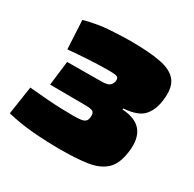

<svg xmlns="http://www.w3.org/2000/svg" viewBox="-138 -643 792 785"><g transform="rotate(30 258.5 -250.0)"><path d="M264 -514Q352 -514 407.5 -503.5Q463 -493 486.5 -462Q510 -431 501 -368Q495 -322 469.5 -293.5Q444 -265 377 -260L376 -255Q441 -251 467.5 -216Q494 -181 485 -117Q477 -57 447 -29.5Q417 -2 365.5 6Q314 14 240 14Q174 14 110.5 9Q47 4 -15 -11L5 -144Q48 -140 87 -137Q126 -134 158.5 -133Q191 -132 214 -132Q236 -132 250 -134Q264 -136 271 -142.5Q278 -149 279 -164Q281 -184 270.5 -189Q260 -194 240 -194L69 -195L83 -310L245 -311Q261 -311 271 -314Q281 -317 286.5 -323.5Q292 -330 294 -339Q296 -351 292.5 -356.5Q289 -362 278 -363.5Q267 -365 245 -365Q203 -365 153 -362Q103 -359 58 -355L51 -490Q113 -507 172.5 -510.5Q232 -514 264 -514Z"/></g></svg>

Font: Exo 2 Black
Style: Italic
Weight: 900
Italic angle: -8°
Designer: Natanael Gama
Foundry: Natanael Gama
Version: Version 2.010